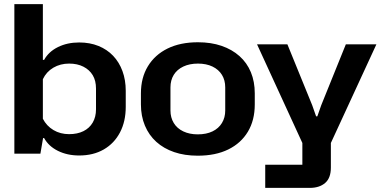

<svg xmlns="http://www.w3.org/2000/svg" viewBox="-20 -749 1873 936"><path d="M366 9Q308 9 262.5 -13.5Q217 -36 195 -76H190L177 0H50V-729H189V-457H195Q217 -497 262.5 -519.5Q308 -542 366 -542Q418 -542 460 -525Q502 -508 531.5 -477Q561 -446 577 -402.5Q593 -359 593 -306V-228Q593 -157 565 -103.5Q537 -50 486 -20.5Q435 9 366 9ZM317 -95Q357 -95 386.5 -109.5Q416 -124 432 -151.5Q448 -179 448 -216V-317Q448 -356 432 -382.5Q416 -409 386.5 -424Q357 -439 317 -439Q274 -439 240 -419Q206 -399 189 -363V-170Q207 -135 240.5 -115Q274 -95 317 -95Z M944 10Q880 10 829 -7.5Q778 -25 742 -57.5Q706 -90 686.5 -136.5Q667 -183 667 -240V-294Q667 -370 701 -426Q735 -482 797 -512.5Q859 -543 945 -543Q1009 -543 1060 -525.5Q1111 -508 1147.5 -475.5Q1184 -443 1203 -397Q1222 -351 1222 -294V-240Q1222 -163 1188.5 -107Q1155 -51 1093 -20.5Q1031 10 944 10ZM944 -94Q986 -94 1016 -108.5Q1046 -123 1062 -149.5Q1078 -176 1078 -210V-323Q1078 -358 1062 -384Q1046 -410 1016 -424.5Q986 -439 945 -439Q904 -439 873.5 -424.5Q843 -410 827 -384Q811 -358 811 -323V-210Q811 -176 827 -149.5Q843 -123 873.5 -108.5Q904 -94 944 -94Z M1273 167V54H1454V-52L1233 -533H1381L1502 -236L1521 -182H1527L1546 -236L1666 -533H1815L1593 -52V68Q1593 119 1565 143Q1537 167 1490 167Z"/></svg>

Font: Hubot Sans SemiBold
Style: Regular
Weight: 600
Designer: Deni Anggara
Foundry: GitHub, Inc., Subsidiary of Microsoft Corporation
Version: Version 2.000